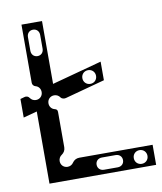

<svg xmlns="http://www.w3.org/2000/svg" viewBox="-76 -712 652 773"><g transform="rotate(-10 250.0 -325.0)"><path d="M64 0H500V-82H200C188 -82 178 -76 172 -67C167 -59 158 -54 148 -54C132 -54 120 -66 120 -82C120 -92 125 -101 133 -106C142 -112 148 -122 148 -134V-278C148 -287 144 -290 136 -292C124 -295 116 -306 116 -319C116 -335 128 -347 144 -347C154 -347 163 -342 168 -334C172 -328 182 -326 189 -328L352 -372V-448L148 -393V-650H64V-412C64 -405 69 -398 77 -396C89 -393 97 -382 97 -369C97 -353 85 -341 69 -341C59 -341 51 -346 46 -353C41 -361 33 -363 26 -361L8 -356V-280L64 -295ZM264 -42C264 -57 275 -67 290 -67H346C361 -67 372 -57 372 -42C372 -27 361 -17 346 -17H290C275 -17 264 -27 264 -42ZM444 -14C428 -14 416 -26 416 -42C416 -58 428 -70 444 -70C460 -70 472 -58 472 -42C472 -26 460 -14 444 -14ZM106 -514C91 -514 81 -525 81 -540V-596C81 -611 91 -622 106 -622C121 -622 131 -611 131 -596V-540C131 -525 121 -514 106 -514ZM296 -367C280 -367 268 -379 268 -395C268 -411 280 -423 296 -423C312 -423 324 -411 324 -395C324 -379 312 -367 296 -367Z"/></g></svg>

Font: Apfel Grotezk Brukt
Style: Regular
Weight: 300
Designer: Luigi Gorlero
Foundry: © 2023, Luigi Gorlero & Collletttivo
Version: Version 2.000;Glyphs 3.2 (3217)